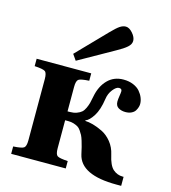

<svg xmlns="http://www.w3.org/2000/svg" viewBox="-114 -852 852 956"><g transform="rotate(15 312.0 -374.0)"><path d="M28.8 0V-38.1Q72.3 -40.5 83.3 -48.3Q94.2 -56.2 94.2 -86.9V-402.8Q94.2 -434.1 83.3 -441.9Q72.3 -449.7 28.8 -452.1V-490.2H310.1V-452.1Q266.6 -449.7 255.9 -441.9Q245.1 -434.1 245.1 -402.8V-276.9H255.9Q276.4 -276.9 291.7 -282.5Q307.1 -288.1 316.4 -296.1Q325.7 -304.2 332.5 -319.1Q339.4 -334 342.8 -346.9Q346.2 -359.9 350.1 -380.9Q360.4 -436 392.6 -469Q424.8 -502 474.1 -502Q502.4 -502 524.7 -492.7Q546.9 -483.4 559.6 -468.5Q572.3 -453.6 578.6 -437.5Q585 -421.4 585 -405.8Q585 -398.4 582.5 -389.9Q580.1 -381.3 574.2 -371.3Q568.4 -361.3 555.2 -354.7Q542 -348.1 523.9 -348.1Q502.9 -348.1 487.5 -357.4Q472.2 -366.7 472.2 -389.2Q472.2 -399.4 475.1 -417.5Q478 -435.5 478 -442.9Q478 -456.1 462.9 -456.1Q448.7 -456.1 431.9 -434.8Q415 -413.6 411.1 -384.8Q402.8 -327.6 382.3 -295.4Q361.8 -263.2 342.8 -256.8V-253.9Q360.4 -253.4 383.1 -247.3Q405.8 -241.2 432.9 -228Q460 -214.8 481.7 -188Q503.4 -161.1 511.2 -125Q522.9 -71.8 544.4 -53Q565.9 -34.2 594.2 -34.2H599.1V12.2H574.2Q389.6 12.2 367.2 -87.9Q362.3 -110.8 359.1 -123.3Q356 -135.7 350.6 -153.6Q345.2 -171.4 340.3 -180.7Q335.4 -189.9 327.6 -201.4Q319.8 -212.9 310.8 -218Q301.8 -223.1 289.3 -227.1Q276.9 -231 261.2 -231H245.1V-86.9Q245.1 -55.7 255.9 -48.1Q266.6 -40.5 310.1 -38.1V0ZM198.2 -561 342.8 -710Q370.6 -738.8 386.2 -749.3Q401.9 -759.8 417 -759.8Q434.6 -759.8 452.4 -739.5Q470.2 -719.2 470.2 -700.2Q470.2 -682.6 452.6 -667.2Q435.1 -651.9 401.9 -633.8L219.2 -530.8Z"/></g></svg>

Font: Linguistics Pro
Style: Bold
Weight: 700
Designer: Stefan Peev, Context Ltd
Foundry: Stefan Peev, Context Ltd
Version: Version 001.000